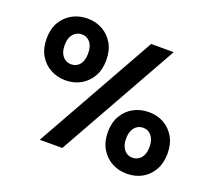

<svg xmlns="http://www.w3.org/2000/svg" viewBox="-121 -875 1171 1049"><g transform="rotate(20 464.0 -350.0)"><path d="M200 0 593 -700H724L331 0ZM709 12Q661 12 621.5 -9.5Q582 -31 558.5 -71.5Q535 -112 535 -167Q535 -223 558.5 -263Q582 -303 621.5 -324.5Q661 -346 709 -346Q759 -346 797.5 -324.5Q836 -303 859 -263Q882 -223 882 -167Q882 -112 859 -71.5Q836 -31 797 -9.5Q758 12 709 12ZM708 -81Q728 -81 743.5 -91Q759 -101 768 -120Q777 -139 777 -167Q777 -196 768 -215.5Q759 -235 744 -245Q729 -255 709 -255Q690 -255 674.5 -245Q659 -235 650 -215.5Q641 -196 641 -167Q641 -139 650 -120Q659 -101 674 -91Q689 -81 708 -81ZM220 -353Q171 -353 131.5 -375Q92 -397 69 -437Q46 -477 46 -532Q46 -589 69 -628.5Q92 -668 131.5 -690Q171 -712 220 -712Q269 -712 308 -690Q347 -668 370 -628.5Q393 -589 393 -532Q393 -477 370 -437Q347 -397 308 -375Q269 -353 220 -353ZM219 -446Q239 -446 254.5 -456Q270 -466 278.5 -485Q287 -504 287 -532Q287 -562 278.5 -581Q270 -600 254.5 -610Q239 -620 220 -620Q201 -620 185 -610Q169 -600 160 -580.5Q151 -561 151 -532Q151 -504 160 -485Q169 -466 184.5 -456Q200 -446 219 -446Z"/></g></svg>

Font: DM Sans 11pt
Style: Bold
Weight: 700
Version: Version 4.004;gftools[0.9.30]